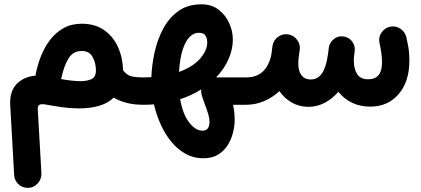

<svg xmlns="http://www.w3.org/2000/svg" viewBox="-20 -453 1990 908"><path d="M366.7 -340.8Q429.7 -340.8 472.7 -310.5Q515.6 -280.3 538.1 -230.2Q560.5 -180.2 562 -120.6Q577.6 -100.6 596.2 -93.8Q614.7 -86.9 659.7 -86.9H660.2Q688 -86.9 706.3 -67.6Q724.6 -48.3 724.6 -22Q724.6 3.9 706.3 23.2Q688 42.5 660.2 42.5H659.7Q614.3 42.5 579.6 33.7Q544.9 24.9 517.6 8.8Q489.7 35.6 448 47.6Q406.2 59.6 355.5 59.6Q314 59.6 272.9 53.7Q231.9 47.9 196.8 41.5Q175.8 37.6 166.7 42.5Q157.7 47.4 158.7 64.5L175.8 365.2Q177.2 393.6 158.2 414.6Q139.2 435.5 111.3 435.5Q85.4 435.5 66.9 418Q48.3 400.4 46.9 374.5L28.3 43.9Q24.9 -21 58.8 -55.9Q92.8 -90.8 148.4 -95.2Q148.4 -101.1 149.9 -107.4Q158.2 -148.9 174.8 -190.2Q191.4 -231.4 217.8 -265.6Q244.1 -299.8 281 -320.3Q317.9 -340.8 366.7 -340.8ZM270.5 -85Q270 -82 269 -79.1Q293 -74.7 316.2 -72Q339.4 -69.3 361.8 -69.3Q392.1 -69.3 412.8 -78.9Q433.6 -88.4 433.6 -120.6Q433.6 -154.3 418.2 -183.1Q402.8 -211.9 366.7 -211.9Q324.7 -211.9 303.2 -175.3Q281.7 -138.7 270.5 -85Z M595.7 -22Q595.7 -48.8 614.5 -67.9Q633.3 -86.9 660.2 -86.9Q678.2 -86.9 695.8 -87.9Q697.8 -142.6 710.4 -202.6Q723.1 -262.7 750.5 -314.9Q777.8 -367.2 822.5 -399.9Q867.2 -432.6 933.1 -432.6Q980.5 -432.6 1013.4 -407.5Q1046.4 -382.3 1063.7 -344Q1081.1 -305.7 1081.1 -266.6Q1081.1 -218.8 1060.5 -172.6Q1040 -126.5 1002 -86.9H1143.6Q1170.4 -86.9 1189.2 -67.9Q1208 -48.8 1208 -22Q1208 4.9 1189.2 23.7Q1170.4 42.5 1143.6 42.5H1082Q1089.8 75.7 1089.8 113.3Q1089.8 142.1 1082 173.8Q1074.2 205.6 1056.9 233.2Q1039.6 260.7 1011.5 278.1Q983.4 295.4 942.9 295.4Q894.5 295.4 856 273.4Q817.4 251.5 788.1 214.8Q758.8 178.2 738.8 132.8Q718.8 87.4 708 40.5Q684.6 42.5 660.2 42.5Q633.3 42.5 614.5 23.7Q595.7 4.9 595.7 -22ZM920.4 -297.9Q881.8 -297.9 856.9 -249.8Q832 -201.7 826.7 -112.8Q894 -137.7 927 -176.5Q960 -215.3 960 -251.5Q960 -272 951.4 -284.9Q942.9 -297.9 920.4 -297.9ZM931.2 -22Q931.2 -25.9 931.6 -30.3Q886.2 -1.5 832 16.1Q844.7 88.4 875 126.7Q905.3 165 936.5 165Q955.1 165 962.9 153.8Q970.7 142.6 970.7 124.5Q970.7 106 963.6 82.8Q956.5 59.6 947.8 37.6Q941.4 20.5 936.3 4.6Q931.2 -11.2 931.2 -22Z M1079.1 -22Q1079.1 -48.8 1097.9 -67.9Q1116.7 -86.9 1143.6 -86.9Q1194.3 -86.9 1223.9 -115.5Q1253.4 -144 1263.7 -197.3Q1265.6 -211.4 1268.6 -235.4Q1272.5 -262.2 1294.2 -278.3Q1315.9 -294.4 1342.3 -290.5Q1368.7 -286.6 1385 -264.6Q1401.4 -242.7 1397.5 -216.3Q1396.5 -211.4 1396 -207Q1395.5 -202.6 1394.5 -198.2Q1392.1 -179.7 1391.4 -169.9Q1390.6 -160.2 1390.6 -151.9Q1390.6 -117.2 1405.8 -97.2Q1420.9 -77.1 1449.2 -77.1Q1482.9 -77.1 1502.7 -106Q1522.5 -134.8 1531.2 -197.3Q1532.2 -210 1534.7 -224.6V-225.1Q1535.6 -237.3 1541.5 -247.6Q1545.9 -256.3 1553.2 -263.2Q1573.7 -283.7 1602.1 -280.8Q1605 -280.3 1607.9 -279.8Q1608.9 -279.8 1609.9 -279.3Q1609.9 -279.3 1609.9 -279.3Q1637.7 -273.4 1650.9 -247.6Q1650.9 -247.6 1651.4 -247.1Q1651.4 -246.6 1651.9 -246.1Q1652.3 -245.1 1652.3 -244.6Q1652.3 -244.6 1652.8 -244.1Q1659.2 -229.5 1657.7 -213.4Q1656.2 -200.2 1654.3 -187.5Q1653.3 -176.3 1653.3 -166Q1653.3 -127.4 1668.9 -102.8Q1684.6 -78.1 1721.7 -78.1Q1786.6 -78.1 1786.6 -157.7Q1786.6 -179.7 1783.4 -202.1Q1780.3 -224.6 1774.9 -249Q1768.6 -274.9 1783.2 -297.6Q1797.9 -320.3 1823.2 -326.2Q1849.1 -332.5 1872.1 -318.1Q1895 -303.7 1901.4 -277.8Q1910.6 -237.8 1913.3 -215.6Q1916 -193.4 1916 -166Q1916 -67.9 1865.5 -8.3Q1814.9 51.3 1730 51.3Q1682.6 51.3 1644.5 32.7Q1606.4 14.2 1580.1 -19Q1551.8 14.2 1515.6 33.2Q1479.5 52.2 1439 52.2Q1395.5 52.2 1360.4 32.2Q1325.2 12.2 1301.3 -22Q1269.5 7.8 1229.2 25.1Q1189 42.5 1143.6 42.5Q1116.7 42.5 1097.9 23.7Q1079.1 4.9 1079.1 -22Z"/></svg>

Font: Mikhak-DS1-FD Bold
Style: Bold
Weight: 700
Designer: Amin Abedi
Version: Version 3.2